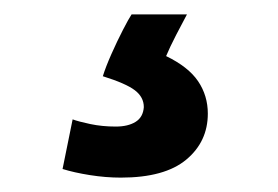

<svg xmlns="http://www.w3.org/2000/svg" viewBox="-20 -40 386 267"><path d="M148 207Q127 207 105 203.5Q83 200 67 195L81 126Q89 129 105.5 132.5Q122 136 141 136Q158 136 168.5 129.5Q179 123 180 109Q180 95 167.5 85.5Q155 76 123 66Q127 53 135 35Q143 17 151 1.5Q159 -14 163 -20H240Q234 -9 225 8.5Q216 26 211 38Q242 53 255.5 73Q269 93 269 118Q269 157 239 182Q209 207 148 207Z"/></svg>

Font: Ubuntu Sans SemiBold
Style: Regular
Weight: 600
Designer: Dalton Maag Ltd
Foundry: Dalton Maag Ltd
Version: Version 1.006; ttfautohint (v1.8.4.7-5d5b)